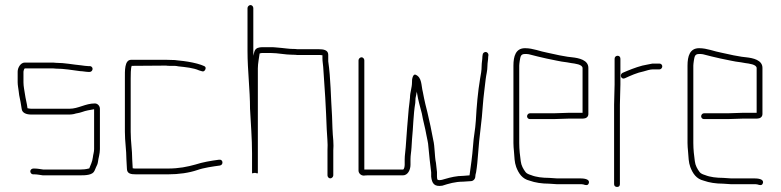

<svg xmlns="http://www.w3.org/2000/svg" viewBox="-20 -709 3094 761"><path d="M50 -425V-383C50 -371 53 -358 54 -348L56 -332C60 -316 63 -295 66 -277C68 -261 85 -255 104 -255H255C262 -255 268 -256 273 -257C285 -261 291 -260 305 -265C321 -271 336 -273 353 -276V-118C353 -106 349 -96 348 -85C346 -68 339 -55 334 -42C334 -41 333 -41 331 -41C321 -38 308 -37 296 -37H152C143 -38 129 -41 118 -41H112C106 -41 100 -36 100 -30C100 -24 105 -18 111 -18H117C128 -18 141 -15 150 -14H296C321 -14 348 -15 355 -33L361 -47C364 -53 367 -59 368 -66C370 -83 376 -99 376 -118V-278C376 -289 367 -299 356 -299C318 -299 291 -278 255 -278H104C99 -278 94 -279 89 -280C87 -298 81 -319 79 -335C77 -350 73 -366 73 -383V-425C73 -427 75 -435 78 -438H181C188 -438 194 -438 201 -437C234 -437 267 -431 298 -427C307 -427 321 -424 329 -424H336C342 -424 347 -430 347 -436C347 -442 342 -447 336 -447H329C321 -447 311 -449 302 -450C269 -453 237 -460 202 -460C195 -461 189 -461 182 -461H78C62 -461 50 -441 50 -425Z M638 -472H500C473 -472 475 -428 475 -398V-187C475 -147 481 -114 481 -78C481 -65 483 -54 483 -41C483 -20 499 -18 520 -18H646C689 -18 730 -24 762 -35C787 -44 823 -49 852 -53C867 -56 864 -79 848 -76C817 -72 782 -66 755 -57C723 -48 689 -41 646 -41H520C515 -41 511 -41 506 -42C506 -54 504 -66 504 -78C504 -115 498 -146 498 -187V-398C498 -411 498 -439 502 -448L638 -449C643 -448 649 -448 655 -448H672C677 -448 682 -447 687 -446C715 -443 747 -440 769 -430L779 -427C786 -424 791 -427 794 -434C797 -441 794 -446 787 -448L777 -452C757 -459 731 -464 708 -467L690 -469C683 -470 678 -470 673 -471C663 -471 649 -472 638 -472Z M961 -677V-506C961 -431 971 -353 971 -278C974 -218 979 -161 979 -101V-22L991 -24C993 -23 998 -22 1001 -22C1003 -22 1002 -22 1002 -22V-438C1002 -458 1007 -480 1009 -497C1012 -498 1016 -499 1019 -499H1052C1082 -499 1110 -492 1140 -492C1146 -492 1152 -492 1158 -491H1243C1247 -491 1252 -491 1258 -490V-478C1258 -465 1260 -458 1261 -444C1267 -365 1272 -281 1275 -197C1276 -169 1280 -141 1278 -114V-14C1278 -8 1283 -2 1289 -2C1295 -2 1301 -8 1301 -14V-113C1302 -124 1302 -137 1301 -152C1298 -182 1297 -218 1296 -250C1291 -323 1291 -398 1281 -466V-492C1281 -511 1262 -514 1243 -514H1158C1153 -515 1147 -515 1141 -515C1127 -515 1108 -518 1096 -519L1074 -521C1066 -522 1059 -522 1052 -522H1019C1013 -522 1007 -521 1001 -519C988 -513 988 -503 984 -488V-677C984 -683 979 -689 973 -689C967 -689 961 -683 961 -677Z M1816 -12C1790 -12 1765 -6 1745 0C1738 2 1725 7 1716 4C1712 4 1712 -8 1712 -10V-27C1711 -40 1709 -50 1708 -63C1702 -91 1704 -127 1697 -155C1690 -192 1683 -227 1674 -264L1666 -296C1662 -315 1659 -326 1656 -344C1649 -371 1653 -402 1627 -413C1617 -417 1612 -395 1613 -383C1613 -361 1605 -343 1605 -322L1603 -303C1602 -295 1601 -287 1600 -278C1596 -228 1591 -176 1588 -125C1587 -107 1584 -95 1584 -77V-56C1584 -50 1582 -37 1577 -37H1424V-470C1424 -476 1419 -482 1413 -482C1407 -482 1401 -476 1401 -470V-33C1401 -22 1411 -13 1422 -13C1428 -14 1434 -14 1440 -14H1577C1596 -14 1607 -35 1607 -56V-77C1607 -94 1610 -106 1611 -124L1613 -156C1618 -204 1618 -254 1626 -301L1627 -320C1628 -324 1629 -329 1630 -335L1632 -347C1632 -344 1632 -342 1633 -340C1637 -312 1645 -287 1652 -259C1657 -229 1665 -204 1670 -174C1673 -156 1677 -146 1678 -127C1681 -91 1685 -60 1689 -26V-9C1692 18 1701 32 1733 27C1758 19 1784 11 1816 11C1825 11 1837 9 1846 9C1856 9 1864 0 1864 -10C1864 -14 1865 -19 1867 -26C1871 -50 1873 -74 1875 -100C1879 -165 1890 -228 1894 -295C1896 -324 1902 -367 1905 -395C1907 -413 1912 -428 1912 -448C1912 -461 1915 -471 1915 -484L1916 -491C1916 -497 1911 -503 1905 -503C1899 -503 1893 -498 1893 -492L1892 -485C1892 -472 1889 -461 1889 -448C1889 -429 1886 -415 1883 -398C1874 -345 1869 -287 1866 -231C1864 -195 1857 -167 1855 -132C1852 -90 1846 -50 1841 -14C1834 -14 1823 -12 1816 -12Z M2156 -4C2131 -4 2104 -7 2085 -15C2078 -17 2067 -21 2063 -27C2054 -39 2046 -53 2044 -70C2041 -92 2038 -116 2038 -142V-449C2038 -454 2039 -460 2040 -468C2043 -484 2043 -495 2061 -495C2066 -495 2071 -495 2076 -494C2097 -488 2125 -482 2146 -477C2174 -472 2198 -465 2227 -462L2244 -459C2258 -457 2289 -454 2289 -439V-262H2237C2224 -262 2189 -260 2175 -260H2080C2074 -260 2069 -254 2069 -248C2069 -242 2074 -237 2080 -237H2175C2189 -237 2224 -239 2237 -239H2291C2302 -239 2312 -245 2312 -257V-440C2312 -471 2275 -479 2247 -482L2230 -484C2225 -485 2219 -486 2213 -487C2192 -490 2172 -496 2150 -500C2121 -505 2093 -518 2061 -518C2024 -518 2015 -486 2015 -449V-142C2015 -131 2016 -120 2017 -110C2019 -86 2019 -66 2026 -47C2036 -21 2050 0 2079 7C2101 15 2128 19 2156 19C2166 19 2176 21 2186 21H2278C2283 21 2288 21 2292 22C2301 25 2311 28 2314 16C2318 0 2293 -2 2278 -2H2186C2176 -2 2166 -4 2156 -4Z M2605 -446C2605 -452 2600 -457 2594 -457H2566C2552 -455 2539 -451 2526 -449C2499 -442 2470 -430 2447 -420C2434 -412 2443 -392 2457 -399C2479 -409 2505 -421 2531 -426C2542 -429 2556 -434 2567 -434H2594C2600 -434 2605 -440 2605 -446ZM2416 -476V-374C2416 -350 2414 -320 2414 -294V21C2414 28 2419 32 2426 32C2433 32 2437 28 2437 21V-294C2437 -319 2439 -351 2439 -374V-476C2439 -483 2435 -488 2428 -488C2421 -488 2416 -483 2416 -476Z M2846 -4C2821 -4 2794 -7 2775 -15C2768 -17 2757 -21 2753 -27C2744 -39 2736 -53 2734 -70C2731 -92 2728 -116 2728 -142V-449C2728 -454 2729 -460 2730 -468C2733 -484 2733 -495 2751 -495C2756 -495 2761 -495 2766 -494C2787 -488 2815 -482 2836 -477C2864 -472 2888 -465 2917 -462L2934 -459C2948 -457 2979 -454 2979 -439V-262H2927C2914 -262 2879 -260 2865 -260H2770C2764 -260 2759 -254 2759 -248C2759 -242 2764 -237 2770 -237H2865C2879 -237 2914 -239 2927 -239H2981C2992 -239 3002 -245 3002 -257V-440C3002 -471 2965 -479 2937 -482L2920 -484C2915 -485 2909 -486 2903 -487C2882 -490 2862 -496 2840 -500C2811 -505 2783 -518 2751 -518C2714 -518 2705 -486 2705 -449V-142C2705 -131 2706 -120 2707 -110C2709 -86 2709 -66 2716 -47C2726 -21 2740 0 2769 7C2791 15 2818 19 2846 19C2856 19 2866 21 2876 21H2968C2973 21 2978 21 2982 22C2991 25 3001 28 3004 16C3008 0 2983 -2 2968 -2H2876C2866 -2 2856 -4 2846 -4Z"/></svg>

Font: Electronic
Style: ExLt
Weight: 200
Version: Version 1.011